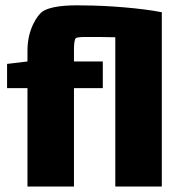

<svg xmlns="http://www.w3.org/2000/svg" viewBox="-20 -686 659 706"><path d="M288 -666C224 -668 160 -663 133 -641C119 -630 81 -580 81 -501V-460L6 -451V-362H81V0H252V-362H358V-460H252V-503C252 -520 253 -540 259 -546C262 -548 274 -550 290 -550C332 -550 369 -550 404 -549V0H575V-541V-641C500 -656 372 -666 288 -666Z"/></svg>

Font: FilmFarsi_V5 Display
Style: Regular
Weight: 400
Designer: Borna Izadpanah
Foundry: Borna Izadpanah
Version: Version 1.000;PS 001.000;hotconv 1.0.88;makeotf.lib2.5.64775